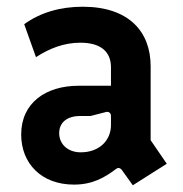

<svg xmlns="http://www.w3.org/2000/svg" viewBox="-20 -539 545 571"><path d="M342 -34 375 12 476 -52 428 -122V-342C428 -445 363 -519 226 -519C160 -519 100 -502 52 -467L87 -369C127 -395 170 -412 219 -412C280 -412 310 -385 310 -339V-284H214C116 -284 43 -233 43 -139C43 -53 103 10 200 10C255 10 291 -11 323 -35C330 -41 336 -41 342 -34ZM220 -86C182 -86 156 -110 156 -143C156 -175 180 -194 218 -194H249L292 -205C302 -209 310 -204 310 -194V-167C310 -122 276 -86 220 -86Z"/></svg>

Font: Finlandica SemiBold
Style: Regular
Weight: 600
Designer: Niklas Ekholm, Juho Hiilivirta, Jaakko Suomalainen
Foundry: Helsinki Type Studio
Version: Version 2.000;Glyphs 3.2 (3202)